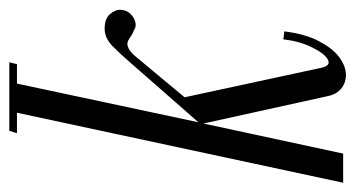

<svg xmlns="http://www.w3.org/2000/svg" viewBox="-212 -548 745 402"><g transform="rotate(-90 160.0 -346.5)"><path d="M242.8 -434.1 157.8 -332 219.5 -46Q224.1 -24.8 237.2 -32.3Q250.2 -39.9 262.8 -66.1Q275.4 -92.2 279.1 -125.2L295.8 -123.2Q290.4 -80.2 276 -52.1Q261.6 -23.9 243.8 -9.8Q225.9 4.2 208.2 5.6Q190.5 6.9 177.1 -3.2Q163.8 -13.4 160 -33.4L102.9 -292.5L39.9 0H-21.1L128.9 -699H189.9L105.5 -303.1L234.6 -450.4Q247.4 -465.4 264.5 -482.4Q281.6 -499.4 301.6 -499.4Q322.1 -499.4 331.9 -488.3Q341.6 -477.2 341 -465.2Q340.4 -454 333.1 -446.1Q325.8 -438.1 315.9 -435.3Q306 -432.5 298 -438.1Q289.6 -441.2 283.9 -445.6Q278.1 -450 272.9 -451.4Q267.6 -452.8 260.4 -449.4Q253.1 -446.1 242.8 -434.1ZM179.9 -683 184.2 -699H231.1L227.1 -683ZM82.6 -683 87.6 -699H131.9L126.9 -683Z"/></g></svg>

Font: Emberly Black
Style: Italic
Weight: 900
Italic angle: -12°
Designer: Rajesh Rajput
Foundry: Rajesh Rajput
Version: Version 1.000